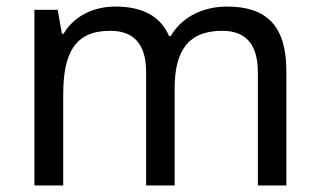

<svg xmlns="http://www.w3.org/2000/svg" viewBox="-20 -566 975 586"><path d="M673 -546C603 -546 537 -517 501 -456H496C470 -517 414 -546 332 -546C268 -546 207 -519 174 -463H169L156 -536H85V0H173V-278C173 -403 208 -472 316 -472C391 -472 426 -429 426 -345V0H513V-296C513 -410 554 -472 658 -472C732 -472 767 -429 767 -345V0H854V-349C854 -487 794 -546 673 -546Z"/></svg>

Font: Noto Sans Caucasian Albanian
Style: Regular
Weight: 400
Designer: Monotype Design Team
Foundry: Monotype Imaging Inc.
Version: Version 2.005